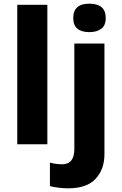

<svg xmlns="http://www.w3.org/2000/svg" viewBox="-20 -786 663 1046"><path d="M74 0V-760H238V0ZM467 -766Q556 -766 556 -688Q556 -647 531.5 -629Q507 -611 467 -611Q379 -611 379 -688Q379 -766 467 -766ZM252 228V100Q286 109 318 109Q385 109 385 26V-549H549V54Q549 136 501 188Q453 240 351 240Q327 240 298.5 236.5Q270 233 252 228Z"/></svg>

Font: Noto Sans UI ExtraBold
Style: Regular
Weight: 800
Designer: Monotype Design Team
Foundry: Monotype Imaging Inc.
Version: Version 1.001